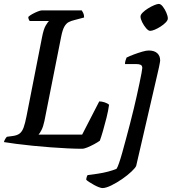

<svg xmlns="http://www.w3.org/2000/svg" viewBox="-31 -757 881 977"><path d="M386 0Q355 0 313 -2Q271 -4 225 -7.5Q179 -11 134 -15.5Q89 -20 51 -25Q13 -30 -11 -34Q-9 -42 -4.5 -49.5Q0 -57 4 -61L34 -65Q57 -68 69.5 -78Q82 -88 89.5 -109Q97 -130 104 -166L183 -568Q191 -610 202.5 -628.5Q214 -647 218 -650H120Q117 -654 115 -659Q113 -664 113 -671Q120 -678 133.5 -685.5Q147 -693 161 -698.5Q175 -704 181 -704H385Q388 -700 392.5 -691Q397 -682 397 -668L348 -655Q331 -651 318.5 -644.5Q306 -638 296.5 -621.5Q287 -605 280 -569L195 -141Q189 -113 180.5 -96Q172 -79 165 -72H387L474 -241Q486 -241 500.5 -236.5Q515 -232 524 -224Q520 -194 511 -158Q502 -122 493 -91Q484 -60 477 -41Q466 -33 448.5 -23.5Q431 -14 414 -7Q397 0 386 0ZM490 200Q484 200 472 195.5Q460 191 447.5 184Q435 177 424 170Q413 163 408 158Q408 150 410.5 143Q413 136 415 134Q439 131 466 127Q493 123 518 116.5Q543 110 562 102Q567 95 574.5 73.5Q582 52 591 20Q600 -12 610 -49.5Q620 -87 630.5 -127Q641 -167 650 -205Q657 -234 664.5 -267.5Q672 -301 678.5 -332Q685 -363 689 -384.5Q693 -406 693 -411Q693 -423 685 -427Q677 -431 663 -431H605Q605 -441 608 -450Q611 -459 613 -464Q629 -472 650.5 -480Q672 -488 692.5 -494Q713 -500 726 -500Q754 -500 769 -486.5Q784 -473 784 -449Q784 -447 782.5 -438Q781 -429 778 -415Q775 -401 771 -384L662 87Q658 97 638 116Q618 135 590.5 154Q563 173 535.5 186.5Q508 200 490 200ZM733 -600Q724 -600 712.5 -613.5Q701 -627 692.5 -644Q684 -661 684 -673Q684 -682 695 -693Q706 -704 722 -714Q738 -724 753.5 -730.5Q769 -737 777 -737Q787 -737 797.5 -723.5Q808 -710 815.5 -692.5Q823 -675 823 -663Q823 -654 812.5 -643Q802 -632 786.5 -622Q771 -612 756.5 -606Q742 -600 733 -600Z"/></svg>

Font: Texturina Medium
Style: Italic
Weight: 500
Italic angle: -11°
Designer: Guillermo Torres Carreño
Foundry: Omnibus-Type
Version: Version 1.002